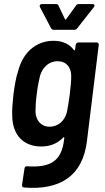

<svg xmlns="http://www.w3.org/2000/svg" viewBox="-20 -719 515 941"><path d="M359 -581 440 -684C446 -692 443 -699 434 -699H366C360 -699 355 -697 352 -691L305 -626C302 -622 299 -622 298 -626L267 -691C265 -697 260 -699 255 -699H185C176 -699 172 -692 176 -684L230 -581C233 -576 237 -573 243 -573H345C351 -573 356 -576 359 -581ZM351 -499 348 -476C348 -472 345 -471 342 -474C320 -504 286 -519 242 -519C156 -519 92 -461 69 -371C59 -344 51 -295 46 -257C42 -220 38 -174 40 -149C42 -52 100 -1 182 -1C226 -1 262 -16 290 -45C293 -49 296 -47 295 -43L294 -34C282 65 234 104 114 96C106 95 101 99 100 107L88 187C87 194 90 199 98 200C273 214 385 145 406 -27L464 -499C465 -506 460 -511 454 -511H364C358 -511 352 -506 351 -499ZM308 -170C298 -129 267 -98 223 -98C181 -98 156 -129 154 -170C154 -193 155 -220 160 -257C164 -293 170 -322 176 -347C188 -389 220 -419 262 -419C305 -419 329 -389 329 -347C329 -322 327 -299 322 -257C316 -215 313 -195 308 -170Z"/></svg>

Font: Barlow Semi Condensed SemiBold
Style: Italic
Weight: 600
Width: 4
Italic angle: -7°
Designer: Jeremy Tribby
Foundry: Tribby Type
Version: Version 1.422;hotconv 1.0.109;makeotfexe 2.5.65596